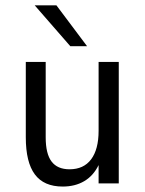

<svg xmlns="http://www.w3.org/2000/svg" viewBox="-20 -684 540 716"><path d="M76.2 -171.9V-453.1H150.4V-171.9Q150.4 -110.4 172.4 -81.5Q194.3 -52.7 239.3 -52.7Q292 -52.7 319.8 -89.8Q347.7 -127 347.7 -196.3V-453.1H422.9V0H347.7V-68.4Q328.1 -28.3 293.9 -8.3Q259.8 11.7 213.9 11.7Q143.6 11.7 109.9 -33.7Q76.2 -79.1 76.2 -171.9ZM190.4 -664.1 304.7 -511.7H242.2L109.4 -664.1Z"/></svg>

Font: BabelStone Pseudographica
Style: Regular
Weight: 400
Designer: Andrew West
Foundry: BabelStone
Version: Version 16.0.0